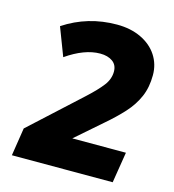

<svg xmlns="http://www.w3.org/2000/svg" viewBox="-107 -806 814 896"><g transform="rotate(15 300.0 -358.0)"><path d="M32 0 53 -135 294 -356Q342 -400 366.5 -432Q391 -464 391 -500Q391 -532 368 -548.5Q345 -565 308 -565Q270 -565 229 -549.5Q188 -534 145 -504L93 -640Q208 -716 349 -716Q415 -716 465.5 -692Q516 -668 543.5 -626Q571 -584 571 -531Q571 -472 551 -426Q531 -380 494.5 -340Q458 -300 410 -259L284 -149H543L519 0Z"/></g></svg>

Font: Nunito Sans Black
Style: Italic
Weight: 900
Italic angle: -9°
Designer: Vernon Adams
Foundry: Vernon Adams
Version: Version 3.006; ttfautohint (v1.8.3)